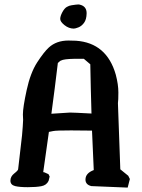

<svg xmlns="http://www.w3.org/2000/svg" viewBox="-20 -853 643 872"><path d="M350.4 -829.4Q373.4 -820.2 373.4 -793.1Q373.4 -792.7 373.4 -792.3Q372.9 -764.4 361.7 -749.3Q350.4 -734.1 336 -728.6Q321.6 -723.1 315.3 -723.1Q292.7 -723.1 273.1 -738.7Q253.5 -754.3 253.5 -767Q253.5 -779.6 263 -797.4Q272.5 -815.1 283.3 -821.4Q294.1 -827.8 305.4 -829.2Q316.6 -830.7 323.8 -831.8Q331 -832.8 336.2 -832.8Q341.4 -832.8 350.4 -829.4ZM368.2 -37.6Q368.2 -66.4 405.8 -80.6Q401.4 -170.4 397.9 -259.8Q370.1 -260.7 302.7 -260.7Q235.4 -260.7 221.4 -257.8Q207.5 -254.9 202.1 -253.9Q189.5 -162.6 176.3 -71.3Q178.2 -70.8 181.6 -70.3L200.2 -62L204.1 -54.2L205.6 -51.3L200.7 -31.7Q191.4 -11.7 167.5 -7.3Q143.6 -2.9 106.2 -2.9Q68.8 -2.9 48.8 -7.8Q27.3 -13.2 27.3 -32.5Q27.3 -51.8 44.9 -65.4Q62.5 -79.1 62.5 -85V-85.4L80.1 -238.3Q84 -281.7 85 -308.6L84 -333Q84 -365.2 101.1 -443.8Q118.2 -522.5 148.9 -569.8Q179.7 -617.2 201.7 -637.2Q236.3 -668.9 291 -668.9Q304.2 -668.9 325.2 -668Q464.8 -658.2 505.9 -513.7Q517.6 -469.2 517.6 -432.9Q517.6 -396.5 515.6 -384.8L526.4 -84L562.5 -54.7L569.8 -40L561 -5.4Q560.5 -2.9 559.6 -1L395 -7.8Q369.6 -13.7 368.2 -35.2ZM316.4 -585.9Q269.5 -585 257.3 -578.1Q254.9 -578.1 249 -572.5Q243.2 -566.9 242.7 -566.9Q229 -451.2 213.4 -336.4L297.9 -341.8Q313.5 -341.8 395.5 -337.4Q392.1 -449.2 390.1 -561L360.8 -585.9Z"/></svg>

Font: Drukaatie burti
Style: Demi
Weight: 600
Version: Version 0.14